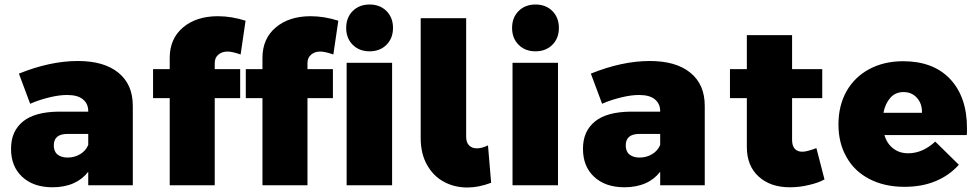

<svg xmlns="http://www.w3.org/2000/svg" viewBox="-20 -823 4345 853"><path d="M506 -500C463 -535 403 -552 326 -552C243 -552 156 -533 64 -496L114 -362C143 -375 173 -384 202 -391C231 -398 256 -401 278 -401C309 -401 332 -395 348 -382C364 -369 372 -352 372 -329V-327H239C170 -326 118 -312 83 -284C47 -255 29 -215 29 -162C29 -110 45 -69 78 -38C111 -7 156 9 213 9C248 9 280 3 307 -9C334 -21 355 -38 372 -60V0H570V-353C570 -416 549 -465 506 -500ZM336 -138C319 -128 301 -123 280 -123C261 -123 246 -128 235 -137C224 -146 219 -160 219 -177C219 -211 239 -228 280 -228H372V-179C365 -162 353 -148 336 -138Z M950 -580C960 -589 974 -594 991 -594C1004 -594 1023 -590 1049 -581L1071 -731C1030 -744 989 -751 948 -751C884 -751 832 -734 793 -701C754 -668 734 -623 734 -566V-516H660V-387H734V0H934V-387H1047V-516H934V-542C934 -558 939 -571 950 -580ZM1362 -580C1372 -589 1386 -594 1403 -594C1416 -594 1435 -590 1461 -581L1483 -731C1442 -744 1401 -751 1360 -751C1296 -751 1244 -734 1205 -701C1166 -668 1146 -623 1146 -566V-516H1072V-387H1146V0H1346V-387H1459V-516H1346V-542C1346 -558 1351 -571 1362 -580ZM1520 -544V0H1722V-544ZM1697 -774C1678 -793 1653 -803 1622 -803C1591 -803 1566 -793 1547 -774C1528 -755 1518 -730 1518 -699C1518 -668 1528 -643 1547 -624C1566 -605 1591 -595 1622 -595C1653 -595 1678 -605 1697 -624C1716 -643 1726 -668 1726 -699C1726 -730 1716 -755 1697 -774Z M2064 -177C2055 -186 2051 -199 2051 -216V-742H1849V-210C1849 -162 1859 -122 1878 -89C1897 -56 1922 -31 1953 -15C1984 2 2019 10 2057 10C2090 10 2125 3 2162 -11L2148 -177C2129 -168 2113 -164 2098 -164C2084 -164 2073 -168 2064 -177Z M2257 -544V0H2459V-544ZM2434 -774C2415 -793 2390 -803 2359 -803C2328 -803 2303 -793 2284 -774C2265 -755 2255 -730 2255 -699C2255 -668 2265 -643 2284 -624C2303 -605 2328 -595 2359 -595C2390 -595 2415 -605 2434 -624C2453 -643 2463 -668 2463 -699C2463 -730 2453 -755 2434 -774Z M3047 -500C3004 -535 2944 -552 2867 -552C2784 -552 2697 -533 2605 -496L2655 -362C2684 -375 2714 -384 2743 -391C2772 -398 2797 -401 2819 -401C2850 -401 2873 -395 2889 -382C2905 -369 2913 -352 2913 -329V-327H2780C2711 -326 2659 -312 2624 -284C2588 -255 2570 -215 2570 -162C2570 -110 2586 -69 2619 -38C2652 -7 2697 9 2754 9C2789 9 2821 3 2848 -9C2875 -21 2896 -38 2913 -60V0H3111V-353C3111 -416 3090 -465 3047 -500ZM2877 -138C2860 -128 2842 -123 2821 -123C2802 -123 2787 -128 2776 -137C2765 -146 2760 -160 2760 -177C2760 -211 2780 -228 2821 -228H2913V-179C2906 -162 2894 -148 2877 -138Z M3643 -26 3607 -165C3578 -154 3558 -149 3545 -149C3530 -149 3519 -153 3511 -162C3503 -171 3499 -184 3499 -201V-387H3633V-516H3499V-667H3298V-516H3223V-387H3298V-170C3298 -115 3315 -71 3350 -39C3385 -7 3431 9 3489 9C3517 9 3545 6 3573 -1C3600 -7 3624 -15 3643 -26Z M4201 -472C4151 -525 4081 -551 3992 -551C3935 -551 3885 -539 3842 -516C3799 -493 3765 -460 3741 -418C3717 -375 3705 -326 3705 -270C3705 -215 3717 -166 3741 -125C3764 -83 3798 -51 3842 -28C3886 -5 3938 7 3998 7C4049 7 4095 -1 4136 -18C4177 -35 4211 -59 4240 -91L4135 -194C4097 -159 4057 -142 4015 -142C3989 -142 3967 -149 3949 -163C3930 -177 3917 -197 3909 -223H4275C4276 -230 4276 -240 4276 -254C4276 -346 4251 -419 4201 -472ZM4054 -388C4069 -371 4077 -349 4076 -322H3905C3910 -350 3921 -372 3936 -389C3951 -406 3971 -414 3994 -414C4019 -414 4039 -405 4054 -388Z"/></svg>

Font: Argentum Sans ExtraBold
Style: Regular
Weight: 800
Designer: Julieta Ulanovsky
Foundry: Julieta Ulanovsky
Version: Version 5.001;February 15, 2019;FontCreator 11.5.0.2425 64-b